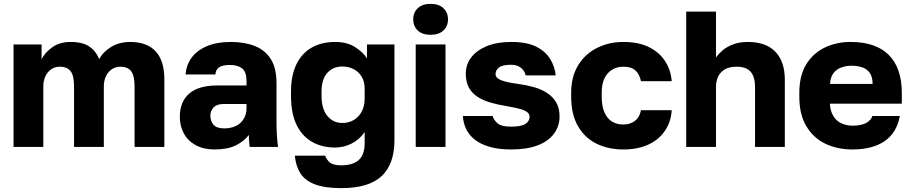

<svg xmlns="http://www.w3.org/2000/svg" viewBox="-20 -760 4714 993"><path d="M50 0V-530H195V-454Q213 -489 251 -516Q289 -543 345 -543Q408 -543 442.5 -519Q477 -495 493 -454Q513 -492 555 -517.5Q597 -543 654 -543Q740 -543 785 -494.5Q830 -446 830 -350V0H676V-312Q676 -368 658.5 -391.5Q641 -415 602 -415Q579 -415 559.5 -402.5Q540 -390 528.5 -367Q517 -344 517 -312V0H363V-312Q363 -368 345.5 -391.5Q328 -415 288 -415Q265 -415 246 -402.5Q227 -390 215.5 -367Q204 -344 204 -312V0Z M1090 13Q1033 13 992.5 -9Q952 -31 931 -69.5Q910 -108 910 -155Q910 -234 958.5 -276Q1007 -318 1105 -318H1255V-340Q1255 -388 1232.5 -406Q1210 -424 1170 -424Q1132 -424 1114 -412.5Q1096 -401 1094 -375H940Q943 -423 970.5 -461Q998 -499 1049.5 -521Q1101 -543 1175 -543Q1245 -543 1298 -522Q1351 -501 1380.5 -454.5Q1410 -408 1410 -330V-135Q1410 -93 1412 -61.5Q1414 -30 1418 0H1271Q1270 -17 1268.5 -30Q1267 -43 1267 -62Q1243 -30 1200.5 -8.5Q1158 13 1090 13ZM1140 -96Q1173 -96 1199 -108Q1225 -120 1240 -144.5Q1255 -169 1255 -200V-222H1135Q1101 -222 1084.5 -204Q1068 -186 1068 -163Q1068 -133 1084.5 -114.5Q1101 -96 1140 -96Z M1745 213Q1659 213 1607.5 193Q1556 173 1532.5 134.5Q1509 96 1505 45H1662Q1667 63 1684.5 79Q1702 95 1745 95Q1805 95 1835.5 67.5Q1866 40 1866 -20V-77Q1839 -38 1798.5 -17.5Q1758 3 1713 3Q1644 3 1592.5 -27Q1541 -57 1513 -116Q1485 -175 1485 -265V-285Q1485 -369 1512.5 -426.5Q1540 -484 1591.5 -513.5Q1643 -543 1713 -543Q1775 -543 1816.5 -516.5Q1858 -490 1878 -458V-530H2020V-35Q2020 89 1953.5 151Q1887 213 1745 213ZM1750 -124Q1783 -124 1809 -139Q1835 -154 1850.5 -182.5Q1866 -211 1866 -250V-300Q1866 -338 1850.5 -363.5Q1835 -389 1809 -402.5Q1783 -416 1750 -416Q1703 -416 1673 -383.5Q1643 -351 1643 -285V-265Q1643 -196 1673.5 -160Q1704 -124 1750 -124Z M2130 0V-530H2284V0ZM2207 -580Q2164 -580 2140.5 -602.5Q2117 -625 2117 -660Q2117 -695 2140.5 -717.5Q2164 -740 2207 -740Q2250 -740 2273.5 -717.5Q2297 -695 2297 -660Q2297 -625 2273.5 -602.5Q2250 -580 2207 -580Z M2624 13Q2559 13 2512.5 -0.5Q2466 -14 2436 -37.5Q2406 -61 2391 -92.5Q2376 -124 2374 -160H2528Q2534 -138 2554 -121.5Q2574 -105 2624 -105Q2675 -105 2697 -119Q2719 -133 2719 -156Q2719 -168 2709.5 -177.5Q2700 -187 2674.5 -195Q2649 -203 2601 -211Q2557 -218 2518.5 -229Q2480 -240 2451 -258.5Q2422 -277 2405.5 -306Q2389 -335 2389 -379Q2389 -426 2417 -463Q2445 -500 2498 -521.5Q2551 -543 2624 -543Q2707 -543 2755.5 -517.5Q2804 -492 2827 -452.5Q2850 -413 2854 -370H2699Q2693 -395 2673.5 -410Q2654 -425 2624 -425Q2578 -425 2560.5 -411Q2543 -397 2543 -377Q2543 -357 2571 -345.5Q2599 -334 2660 -326Q2704 -320 2742.5 -309Q2781 -298 2810.5 -278.5Q2840 -259 2857 -229.5Q2874 -200 2874 -158Q2874 -108 2845.5 -69Q2817 -30 2761.5 -8.5Q2706 13 2624 13Z M3204 13Q3126 13 3065 -17Q3004 -47 2969 -108Q2934 -169 2934 -260V-280Q2934 -364 2970.5 -423Q3007 -482 3068.5 -512.5Q3130 -543 3204 -543Q3284 -543 3338 -515.5Q3392 -488 3421 -442Q3450 -396 3454 -340H3295Q3288 -376 3266.5 -395.5Q3245 -415 3204 -415Q3172 -415 3146.5 -400Q3121 -385 3106.5 -355.5Q3092 -326 3092 -280V-260Q3092 -211 3106 -179Q3120 -147 3145 -131.5Q3170 -116 3204 -116Q3239 -116 3263.5 -134.5Q3288 -153 3295 -190H3454Q3450 -128 3418 -82Q3386 -36 3331.5 -11.5Q3277 13 3204 13Z M3529 0V-700H3683V-463Q3695 -480 3716 -498.5Q3737 -517 3770 -530Q3803 -543 3847 -543Q3942 -543 3990.5 -492Q4039 -441 4039 -347V0H3885V-310Q3885 -362 3862.5 -388.5Q3840 -415 3789 -415Q3752 -415 3728.5 -401Q3705 -387 3694 -363.5Q3683 -340 3683 -310V0Z M4389 13Q4311 13 4249 -16.5Q4187 -46 4150.5 -107Q4114 -168 4114 -260V-280Q4114 -368 4149 -426Q4184 -484 4244.5 -513.5Q4305 -543 4379 -543Q4510 -543 4577 -475.5Q4644 -408 4644 -280V-224H4272Q4274 -185 4290.5 -159Q4307 -133 4333 -121.5Q4359 -110 4389 -110Q4433 -110 4458.5 -123.5Q4484 -137 4492 -160H4634Q4618 -73 4555 -30Q4492 13 4389 13ZM4384 -420Q4356 -420 4331 -411Q4306 -402 4290.5 -381.5Q4275 -361 4273 -326H4493Q4493 -363 4478 -383.5Q4463 -404 4438.5 -412Q4414 -420 4384 -420Z"/></svg>

Font: Golos Text
Style: Bold
Weight: 700
Designer: A.Korolkova, Vitaly Kuzmin
Foundry: ParaType Ltd
Version: Version 2.004